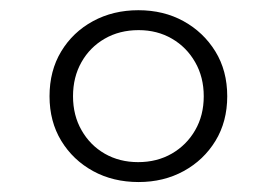

<svg xmlns="http://www.w3.org/2000/svg" viewBox="-20 -860 542 376"><path d="M251.5 -503.5Q201.5 -503.5 162.2 -525Q123 -546.5 100 -584.2Q77 -622 77 -671.5Q77 -721.5 99.8 -759.2Q122.5 -797 162 -818.5Q201.5 -840 251 -840Q300.5 -840 339.5 -818.5Q378.5 -797 401.8 -759.2Q425 -721.5 425 -671.5Q425 -622 402 -584.2Q379 -546.5 339.8 -525Q300.5 -503.5 251.5 -503.5ZM250.5 -542.5Q287.5 -542.5 316.5 -559.2Q345.5 -576 362.2 -605Q379 -634 379 -671.5Q379 -709 362.2 -738.2Q345.5 -767.5 316.8 -784.2Q288 -801 251.5 -801Q214 -801 185 -784.2Q156 -767.5 139.5 -738.2Q123 -709 123 -671.5Q123 -634 139.8 -604.8Q156.5 -575.5 185.2 -559Q214 -542.5 250.5 -542.5Z"/></svg>

Font: Spartan Thin
Style: Regular
Weight: 400
Version: Version 1.004